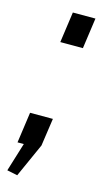

<svg xmlns="http://www.w3.org/2000/svg" viewBox="-108 -536 375 687"><g transform="rotate(15 79.5 -193.0)"><path d="M102.5 -113.8 87.7 -11.4 31.4 114 -7.4 106 25.3 0H2L18 -113.8ZM156.7 -500 140.7 -386.2H57L73 -500Z"/></g></svg>

Font: Pathway Extreme 8pt Thin 12pt
Style: Italic
Weight: 100
Italic angle: -8°
Version: Version 1.001;gftools[0.9.26]